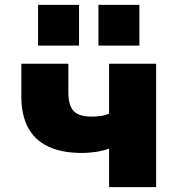

<svg xmlns="http://www.w3.org/2000/svg" viewBox="-20 -772 742 792"><path d="M430 0V-159Q402 -149 372.5 -145Q343 -141 319 -141Q235 -141 179 -167.5Q123 -194 95.5 -246Q68 -298 68 -374V-509H262V-390Q262 -359 270 -336.5Q278 -314 299 -302.5Q320 -291 359 -291Q377 -291 397.5 -294Q418 -297 430 -304V-509H624V0ZM386 -584V-752H555V-584ZM137 -584V-752H306V-584Z"/></svg>

Font: Nunito Sans 6pt Black
Style: Regular
Weight: 900
Version: Version 3.101;gftools[0.9.27]